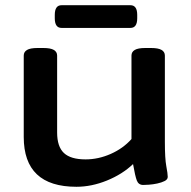

<svg xmlns="http://www.w3.org/2000/svg" viewBox="-20 -709 733 736"><path d="M273 7Q71 7 71 -184V-496Q71 -510 83.5 -517.5Q96 -525 124 -525H146Q174 -525 186.5 -517.5Q199 -510 199 -496V-201Q199 -147 225 -122.5Q251 -98 308 -98Q357 -98 404.5 -119Q452 -140 484 -176V-496Q484 -510 496.5 -517.5Q509 -525 537 -525H559Q587 -525 599.5 -517.5Q612 -510 612 -496V-166Q612 -101 617.5 -72Q623 -43 623 -31Q623 -21 611 -15Q599 -9 582.5 -5.5Q566 -2 551 -1Q536 0 529 0Q511 0 504.5 -17Q498 -34 490 -80Q449 -41 390 -17Q331 7 273 7ZM216 -602Q190 -602 190 -639V-652Q190 -689 216 -689H480Q506 -689 506 -652V-639Q506 -602 480 -602Z"/></svg>

Font: Asap Expanded SemiBold
Style: Regular
Weight: 600
Width: 7
Designer: Pablo Cosgaya
Foundry: Omnibus-Type
Version: Version 3.001; ttfautohint (v1.8.4.7-5d5b)